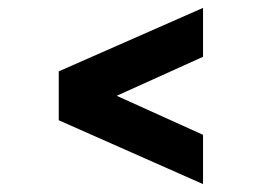

<svg xmlns="http://www.w3.org/2000/svg" viewBox="-20 -539 670 487"><path d="M495 -519 129 -358V-234L495 -72V-197L276 -296L495 -395Z"/></svg>

Font: Unageo
Style: SemiBold
Weight: 600
Designer: Richard Sepsi
Foundry: Richard Sepsi
Version: Version 2.000